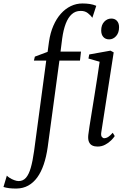

<svg xmlns="http://www.w3.org/2000/svg" viewBox="-134 -835 732 1107"><path d="M148.5 -594.5Q156 -646 173.8 -686.8Q191.5 -727.5 217 -756Q242.5 -784.5 274.2 -799.8Q306 -815 341 -815Q364 -815 383.8 -812Q403.5 -809 421 -801.5L398.5 -732.5Q390.5 -745 372.8 -759Q355 -773 330 -772Q301 -772 280 -753.2Q259 -734.5 245.2 -699Q231.5 -663.5 224.5 -612.5L215 -537.5H333L327 -485.5H208.5L141 13.5Q133 69.5 118 113.5Q103 157.5 80.8 188Q58.5 218.5 28.8 235Q-1 251.5 -38 252Q-61.5 252.5 -81 250Q-100.5 247.5 -114 243L-94.5 177.5Q-90.5 182.5 -78.8 190.2Q-67 198 -52.2 203.5Q-37.5 209 -26.5 209Q-1 209 15.8 189.8Q32.5 170.5 43.5 132.2Q54.5 94 62.5 36L132.5 -485.5H61.5L67 -508.5L140.5 -536ZM428 10Q411 10 398 3.8Q385 -2.5 378.8 -17.2Q372.5 -32 375 -56.5Q376.5 -72 382 -106.5Q387.5 -141 395 -187.5Q402.5 -234 410.8 -285.5Q419 -337 426.8 -387.2Q434.5 -437.5 440.5 -479L376 -497.5L380.5 -521L503 -543L521.5 -533L450 -72.5Q447 -53.5 453.2 -45.8Q459.5 -38 467 -38Q477.5 -38 488.5 -44.5Q499.5 -51 516 -69.5L527.5 -50.5Q521 -40 506.8 -25.8Q492.5 -11.5 472.5 -0.8Q452.5 10 428 10ZM495.5 -608Q474 -608 461.8 -621.8Q449.5 -635.5 449.5 -659.5Q449.5 -691 466.8 -709.5Q484 -728 508 -728Q528.5 -728 540.5 -714.5Q552.5 -701 552.5 -678.5Q552.5 -646 535.5 -627Q518.5 -608 495.5 -608Z"/></svg>

Font: Merriweather 72pt Light
Style: Italic
Weight: 300
Italic angle: -7.8°
Version: Version 2.101